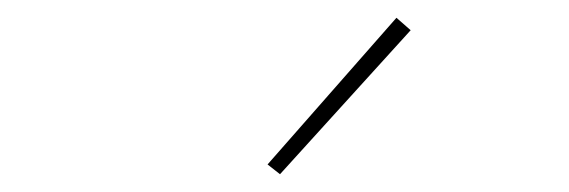

<svg xmlns="http://www.w3.org/2000/svg" viewBox="-20 -779 640 216"><path d="M295 -583 281 -594 426 -759 442 -745Z"/></svg>

Font: Iosevka SS04 Thin Extended
Style: Regular
Weight: 100
Width: 7
Monospace: yes
Designer: Belleve Invis
Foundry: Belleve Invis
Version: Version 19.0.0; ttfautohint (v1.8.4)